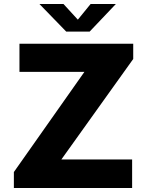

<svg xmlns="http://www.w3.org/2000/svg" viewBox="-20 -942 724 962"><path d="M49.5 0V-80L403 -582H77.5V-723H647.5V-646.5L287.5 -143H642V0ZM312 -783.5 177.5 -922H298L370 -843.5L434 -922H560.5L429 -783.5Z"/></svg>

Font: Public Sans ExtraBold
Style: Regular
Weight: 800
Designer: The Public Sans Project Authors: Dan O. Williams and USWDS (Libre Franklin designed by Pablo Impallari and Rodrigo Fuenz
Version: Version 1.007